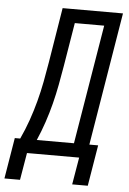

<svg xmlns="http://www.w3.org/2000/svg" viewBox="-109 -778 642 957"><g transform="rotate(5 212.5 -299.5)"><path d="M-50 136 -16 -69H11Q33 -116 50 -164.5Q67 -213 80 -262Q93 -311 102.5 -360.5Q112 -410 120 -459L165 -735H467L357 -69H401L367 136H289L312 0H51L28 136ZM94 -69H280L379 -666H232L196 -448Q188 -400 179 -352.5Q170 -305 158 -257.5Q146 -210 130 -162.5Q114 -115 94 -69Z"/></g></svg>

Font: Iosevka QP
Style: Italic
Weight: 400
Italic angle: -9°
Designer: Belleve Invis
Foundry: Belleve Invis
Version: Version 20.0.0; ttfautohint (v1.8.4)